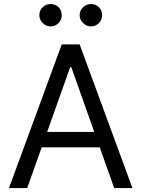

<svg xmlns="http://www.w3.org/2000/svg" viewBox="-20 -952 716 972"><path d="M117.7 0H25.4L292.5 -727.1H383.3L650.4 0H558.1L340.8 -612.3H335.4ZM151.9 -284.2H523.9V-206.1H151.9ZM235.8 -818.4Q213.4 -818.4 196.3 -835.4Q179.2 -852.5 179.2 -875Q179.2 -899.4 196.3 -915.5Q213.4 -931.6 235.8 -931.6Q260.3 -931.6 276.4 -915.5Q292.5 -899.4 292.5 -875Q292.5 -852.5 276.4 -835.4Q260.3 -818.4 235.8 -818.4ZM440.4 -818.4Q418 -818.4 400.6 -835.4Q383.3 -852.5 383.3 -875Q383.3 -899.4 400.6 -915.5Q418 -931.6 440.4 -931.6Q464.8 -931.6 481 -915.5Q497.1 -899.4 497.1 -875Q497.1 -852.5 481 -835.4Q464.8 -818.4 440.4 -818.4Z"/></svg>

Font: Sahel VF Regular
Style: Regular
Weight: 400
Foundry: Saber Rastikerdar (saber.rastikerdar@gmail.com)
Version: Version 3.4.0